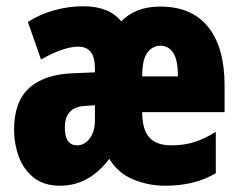

<svg xmlns="http://www.w3.org/2000/svg" viewBox="-20 -583 765 613"><path d="M492 -562Q592 -562 644.5 -497Q697 -432 697 -310V-225H434Q434 -170 456.5 -144.5Q479 -119 527 -119Q566 -119 599 -129Q632 -139 669 -162V-30Q602 10 508 10Q453 10 404.5 -10.5Q356 -31 329 -76Q264 10 172 10Q120 10 87.5 -16Q55 -42 40 -83Q25 -124 25 -169Q25 -258 72.5 -301.5Q120 -345 211 -349L283 -352V-366Q283 -434 230 -434Q183 -434 111 -393L69 -513Q108 -538 154 -550.5Q200 -563 246 -563Q328 -563 367 -515Q390 -538 420.5 -550Q451 -562 492 -562ZM492 -437Q467 -437 450.5 -415Q434 -393 434 -339H548Q548 -392 533 -414.5Q518 -437 492 -437ZM253 -245Q187 -242 187 -176Q187 -119 226 -119Q250 -119 266.5 -141Q283 -163 283 -198V-247Z"/></svg>

Font: Noto Sans Malayalam ExtraCondensed Black
Style: Regular
Weight: 900
Width: 2
Designer: Jelle Bosma - Monotype Design Team
Foundry: Monotype Imaging Inc.
Version: Version 2.104; ttfautohint (v1.8.4.7-5d5b)